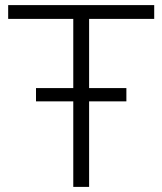

<svg xmlns="http://www.w3.org/2000/svg" viewBox="-20 -732 636 752"><path d="M584 -658H329V-387H475V-335H329V0H267V-335H121V-387H267V-658H12V-712H584Z"/></svg>

Font: Muli Light
Style: Regular
Weight: 300
Designer: Vernon Adams
Foundry: Vernon Adams
Version: Version 2.100